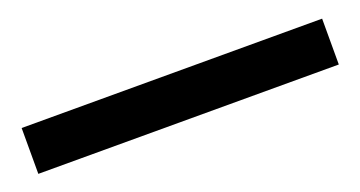

<svg xmlns="http://www.w3.org/2000/svg" viewBox="-23 -37 548 292"><g transform="rotate(-20 251.0 109.0)"><path d="M7.8 72.3H494.1V146.5H7.8Z"/></g></svg>

Font: Reddit Sans Fudge SemiBold
Style: Regular
Weight: 600
Designer: Stephen Hutchings
Foundry: Reddit
Version: Version 1.011